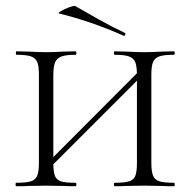

<svg xmlns="http://www.w3.org/2000/svg" viewBox="-20 -646 660 666"><path d="M378 -456Q375 -456 375 -462Q375 -468 378 -468L420 -467Q458 -465 481 -465Q502 -465 540 -467L584 -468Q586 -468 586 -462Q586 -456 584 -456Q549 -456 533 -450.5Q517 -445 511 -431Q505 -417 505 -387V-81Q505 -51 511 -36.5Q517 -22 533 -17Q549 -12 584 -12Q586 -12 586 -6Q586 0 584 0Q556 0 540 -1L481 -2L420 -1Q405 0 378 0Q375 0 375 -6Q375 -12 378 -12Q412 -12 428 -17Q444 -22 449.5 -36.5Q455 -51 455 -81V-385Q455 -415 449.5 -429.5Q444 -444 428 -450Q412 -456 378 -456ZM129 -65 476 -413 489 -400 142 -53ZM37 -456Q35 -456 35 -462Q35 -468 37 -468L81 -467Q117 -465 139 -465Q164 -465 200 -467L242 -468Q245 -468 245 -462Q245 -456 242 -456Q209 -456 193 -450Q177 -444 171 -429.5Q165 -415 165 -385V-81Q165 -50 170.5 -36Q176 -22 191.5 -17Q207 -12 242 -12Q245 -12 245 -6Q245 0 242 0Q215 0 200 -1L139 -2L80 -1Q64 0 36 0Q34 0 34 -6Q34 -12 36 -12Q71 -12 87 -17Q103 -22 109 -36.5Q115 -51 115 -81V-387Q115 -417 109 -431Q103 -445 87 -450.5Q71 -456 37 -456ZM186 -599Q179 -600 191.5 -607.5Q204 -615 220.5 -621Q237 -627 241 -625Q281 -602 325.5 -577Q370 -552 413 -532Q415 -531 415 -528Q415 -525 413 -523Q411 -521 409 -522Q296 -572 186 -599Z"/></svg>

Font: Cormorant SC Light
Style: Regular
Weight: 300
Designer: Christian Thalmann (Catharsis Fonts)
Foundry: Catharsis Fonts
Version: Version 4.000